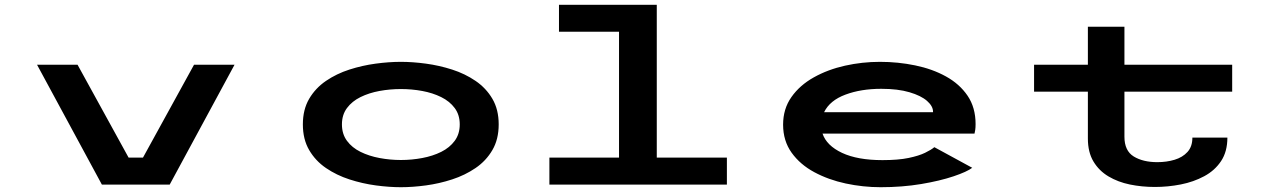

<svg xmlns="http://www.w3.org/2000/svg" viewBox="-20 -770 5340 801"><path d="M405 0 134.5 -500H303.5L516.5 -112.5H576.5L789.5 -500H958.5L688 0Z M1652.5 11Q1603.5 11 1547.8 3.5Q1492 -4 1438 -21.5Q1384 -39 1340 -69Q1296 -99 1269.8 -144Q1243.5 -189 1243.5 -251Q1243.5 -313 1269.8 -357.8Q1296 -402.5 1340 -432.5Q1384 -462.5 1437.8 -479.8Q1491.5 -497 1547.2 -504.5Q1603 -512 1652.5 -512Q1701.5 -512 1757 -504.5Q1812.5 -497 1866.2 -479.8Q1920 -462.5 1964 -432.5Q2008 -402.5 2034.2 -357.8Q2060.5 -313 2060.5 -251Q2060.5 -189 2034.2 -144Q2008 -99 1964 -69Q1920 -39 1866.2 -21.5Q1812.5 -4 1757 3.5Q1701.5 11 1652.5 11ZM1652.5 -102.5Q1698 -102.5 1741.8 -110.8Q1785.5 -119 1820.8 -136.5Q1856 -154 1877 -182.5Q1898 -211 1898 -251Q1898 -291 1877 -319.2Q1856 -347.5 1820.5 -365Q1785 -382.5 1741.5 -390.5Q1698 -398.5 1652.5 -398.5Q1607 -398.5 1563.2 -390.5Q1519.5 -382.5 1484 -365Q1448.5 -347.5 1427.5 -319.2Q1406.5 -291 1406.5 -251Q1406.5 -211 1427.5 -182.5Q1448.5 -154 1484 -136.5Q1519.5 -119 1563.2 -110.8Q1607 -102.5 1652.5 -102.5Z M2272 0V-112.5H2562.5V-637.5H2312V-750H2720V-112.5H3012.5V0Z M3654 11Q3580.5 11 3508.2 -4.5Q3436 -20 3377 -51.8Q3318 -83.5 3282.5 -133Q3247 -182.5 3247 -250Q3247 -316 3281.8 -365.2Q3316.5 -414.5 3375 -447.2Q3433.5 -480 3505.2 -496Q3577 -512 3651 -512Q3726.5 -512 3798 -497.2Q3869.5 -482.5 3926.2 -451.2Q3983 -420 4016.5 -370.8Q4050 -321.5 4050 -252.5Q4050 -237.5 4048.5 -227.8Q4047 -218 4045.5 -212.5H3411.5Q3428.5 -162.5 3493 -132.2Q3557.5 -102 3661.5 -102Q3727.5 -102 3770.5 -111Q3813.5 -120 3839.2 -132.5Q3865 -145 3878 -156L4036 -70Q4014.5 -53.5 3958.2 -34.5Q3902 -15.5 3823 -2.2Q3744 11 3654 11ZM3656.5 -399.5Q3572 -399.5 3507 -375.2Q3442 -351 3418 -302H3872.5V-304Q3872.5 -327 3847.5 -349Q3822.5 -371 3774.2 -385.2Q3726 -399.5 3656.5 -399.5Z M4518.5 -192V-387.5H4294V-500H4518.5V-658.5H4671V-500H5120.5V-387.5H4671V-199.5Q4671 -141 4709.8 -117.2Q4748.5 -93.5 4808 -93.5Q4847 -93.5 4880.2 -103.5Q4913.5 -113.5 4934 -136Q4954.5 -158.5 4954.5 -196H5100.5Q5100.5 -137.5 5074.2 -98Q5048 -58.5 5003.8 -34.8Q4959.5 -11 4906 -0.5Q4852.5 10 4798 10Q4744 10 4694 -0.2Q4644 -10.5 4604.5 -34Q4565 -57.5 4541.8 -96.2Q4518.5 -135 4518.5 -192Z"/></svg>

Font: Trispace Expanded SemiBold
Style: Regular
Weight: 600
Width: 7
Designer: Tyler Finck
Foundry: Etcetera Type Company
Version: Version 1.210; ttfautohint (v1.8.3)